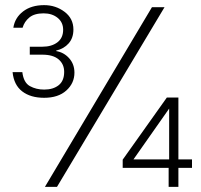

<svg xmlns="http://www.w3.org/2000/svg" viewBox="-20 -728 782 748"><path d="M152 -347Q99 -347 66.5 -372Q34 -397 29 -447H67Q72 -406 96.5 -392.5Q121 -379 152 -379Q187 -379 208.5 -396Q230 -413 230 -448Q230 -478 208.5 -496.5Q187 -515 145 -515H96V-546H145Q181 -546 203.5 -563Q226 -580 226 -612Q226 -641 204.5 -658.5Q183 -676 150 -676Q114 -676 94.5 -660Q75 -644 68 -620H32Q38 -659 70 -683.5Q102 -708 152 -708Q197 -708 231.5 -682Q266 -656 266 -613Q266 -580 247.5 -559Q229 -538 199 -531V-529Q229 -524 249.5 -501Q270 -478 270 -445Q270 -404 238.5 -375.5Q207 -347 152 -347ZM155 0 572 -700H621L202 0ZM637 0V-74H458V-106L630 -348H675V-107H728V-74H675V0ZM500 -107H639V-305Z"/></svg>

Font: DM Sans ExtraLight
Style: Regular
Weight: 200
Designer: Colophon Foundry, Jonny Pinhorn
Foundry: Colophon Foundry
Version: Version 4.004; ttfautohint (v1.8.4.7-5d5b)